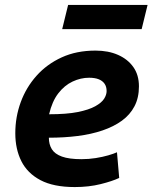

<svg xmlns="http://www.w3.org/2000/svg" viewBox="-20 -745 618 778"><path d="M283 13Q197 13 144 -15Q91 -43 66.5 -92Q42 -141 42 -205Q42 -271 64 -331Q86 -391 128 -438Q170 -485 230 -512.5Q290 -540 367 -540Q419 -540 458.5 -522.5Q498 -505 520.5 -473Q543 -441 543 -395Q543 -349 525 -314.5Q507 -280 474 -256Q441 -232 395.5 -216.5Q350 -201 295 -194Q240 -187 178 -187Q178 -160 190 -140.5Q202 -121 231 -110.5Q260 -100 310 -100Q340 -100 368 -104.5Q396 -109 418.5 -115.5Q441 -122 454 -128L463 -24Q436 -11 388 1Q340 13 283 13ZM179 -282Q250 -282 295 -291Q340 -300 366 -314.5Q392 -329 402 -345Q412 -361 412 -376Q412 -394 403.5 -406Q395 -418 379.5 -424Q364 -430 341 -430Q307 -430 274 -414.5Q241 -399 216 -366.5Q191 -334 179 -282ZM232 -627 256 -725H578L554 -627Z"/></svg>

Font: Ubuntu Sans Mono
Style: Italic
Weight: 400
Italic angle: -13.5°
Monospace: yes
Designer: Dalton Maag Ltd
Foundry: Dalton Maag Ltd
Version: Version 1.006